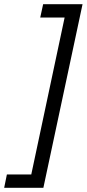

<svg xmlns="http://www.w3.org/2000/svg" viewBox="-86 -740 416 921"><path d="M-66 161H122L310 -720H121L107 -656H224L64 97H-53Z"/></svg>

Font: Noto Sans ExtraCondensed
Style: Italic
Weight: 400
Width: 2
Italic angle: -12°
Designer: Monotype Design Team
Foundry: Monotype Imaging Inc.
Version: Version 2.013